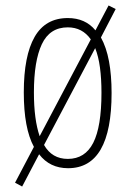

<svg xmlns="http://www.w3.org/2000/svg" viewBox="-20 -605 479 702"><path d="M388 -265Q388 10 229 10Q162 10 123 -41L61 77L35 63L104 -68Q67 -136 67 -267Q67 -401 106.5 -470Q146 -539 228 -539Q292 -539 329 -494L377 -585L403 -572L349 -468Q369 -432 378.5 -381Q388 -330 388 -265ZM104 -267Q104 -168 125 -107L312 -461Q281 -505 228 -505Q162 -505 133 -443.5Q104 -382 104 -267ZM351 -266Q351 -317 345.5 -358Q340 -399 328 -429L141 -75Q170 -24 228 -24Q291 -24 321 -83Q351 -142 351 -266Z"/></svg>

Font: Noto Sans Gurmukhi ExtraCondensed ExtraLight
Style: Regular
Weight: 200
Width: 2
Designer: Jelle Bosma - Monotype Design Team
Foundry: Monotype Imaging Inc.
Version: Version 2.004; ttfautohint (v1.8.4.7-5d5b)